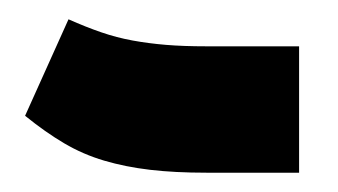

<svg xmlns="http://www.w3.org/2000/svg" viewBox="-20 -179 350 199"><path d="M290 0H194Q161 0 135.5 -3Q110 -6 88 -12.5Q66 -19 46.5 -30.5Q27 -42 6 -59L51 -159Q69 -151 85 -145.5Q101 -140 117.5 -137Q134 -134 152 -132.5Q170 -131 194 -131H290Z"/></svg>

Font: IBM Plex Sans Arabic SmBld
Style: Regular
Weight: 600
Designer: Mike Abbink, Paul van der Laan, Pieter van Rosmalen, Wael Morcos, Khajak Apelian
Foundry: Bold Monday
Version: Version 1.005